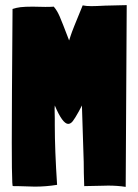

<svg xmlns="http://www.w3.org/2000/svg" viewBox="-20 -722 541 750"><path d="M402 3Q398 3 383 3.5Q368 4 309 5Q307 -49 307 -90L300 -310L288 -287Q273 -260 264.5 -249Q256 -238 246 -238Q224 -239 194 -310Q193 -300 193.5 -284Q194 -268 194 -259V-234Q194 -137 203 0Q160 7 116 7L48 5H34Q31 5 30 4.5Q29 4 29 2L28 -9Q26 -47 26 -165Q26 -303 29 -687Q44 -692 60.5 -694Q77 -696 108 -696L157 -695Q179 -695 190 -696Q203 -681 213 -658Q223 -635 250 -564Q251 -566 256.5 -584Q262 -602 303 -701Q316 -698 337 -698Q353 -698 391 -700L475 -702L471 8Q439 3 402 3Z"/></svg>

Font: Londrina Solid Black
Style: Regular
Weight: 900
Designer: Marcelo Magalhaes
Foundry: Marcelo Magalhães
Version: Version 1.002